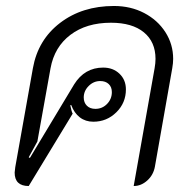

<svg xmlns="http://www.w3.org/2000/svg" viewBox="-20 -613 640 642"><path d="M29 -36Q29 -40 31 -54L90 -385Q107 -480 181 -536.5Q255 -593 361 -593Q417 -593 462 -569.5Q507 -546 533 -505.5Q559 -465 559 -416Q559 -402 556 -385L498 -56Q493 -28 472.5 -9.5Q452 9 427 9L497 -385Q500 -402 500 -416Q500 -473 461 -505Q422 -537 351 -537Q269 -537 215.5 -496.5Q162 -456 149 -385L105 -140L76 -87L80 -85L228 -331Q263 -387 325 -387Q358 -387 379.5 -366.5Q401 -346 401 -314Q401 -269 369 -237.5Q337 -206 292 -206Q266 -206 247 -220.5Q228 -235 218 -262L215 -261Q219 -240 223 -233L76 9Q29 9 29 -36ZM354 -305Q354 -322 343.5 -332Q333 -342 315 -342Q293 -342 276.5 -325.5Q260 -309 260 -287Q260 -270 270.5 -259.5Q281 -249 299 -249Q322 -249 338 -265.5Q354 -282 354 -305Z"/></svg>

Font: K2D ExtraLight
Style: Italic
Weight: 275
Italic angle: -10°
Designer: Katatrad Aksorn Co.,Ltd.
Foundry: Cadson Demak Co.,Ltd.
Version: Version 1.000; ttfautohint (v1.6)